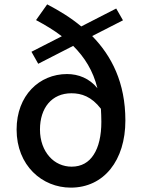

<svg xmlns="http://www.w3.org/2000/svg" viewBox="-20 -845 658 879"><path d="M206 -128C180 -157 163 -200 163 -252C163 -351 217 -418 307 -418C353 -418 399 -403 442 -347C443 -328 444 -308 444 -287C444 -224 432 -172 409 -137C387 -102 353 -82 308 -82C269 -82 232 -98 206 -128ZM432 -765 352 -724C304 -764 250 -797 196 -825L145 -753C188 -730 228 -706 263 -679L124 -608L155 -553L235 -594L315 -635C367 -583 406 -522 426 -441C390 -486 339 -506 287 -506C160 -506 56 -408 56 -252C56 -87 173 14 304 14C456 14 554 -111 554 -293C554 -467 491 -589 402 -680L543 -752L512 -806Z"/></svg>

Font: GenSekiGothic2 TW M
Style: Regular
Weight: 500
Version: Version 2.100;PS 2.1;hotconv 16.6.51;makeotf.lib2.5.65220 DE